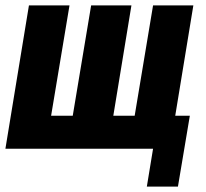

<svg xmlns="http://www.w3.org/2000/svg" viewBox="-20 -550 760 710"><path d="M523 140H638L682 -122H628L695 -530H546L478 -122H399L466 -530H317L249 -122H169L237 -530H87L0 0H546Z"/></svg>

Font: Iosevka Sparkle Heavy Oblique
Style: Regular
Weight: 900
Italic angle: -9°
Designer: Belleve Invis
Foundry: Belleve Invis
Version: Version 4.5.0; ttfautohint (v1.8.3)